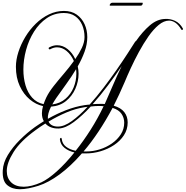

<svg xmlns="http://www.w3.org/2000/svg" viewBox="-94 -922 1343 1388"><path d="M49 446Q-6 446 -42 416Q-78 386 -74 310Q-71 254 -37 198Q-3 142 49 90Q101 38 158 -3Q174 -14 190.5 -25Q207 -36 223 -46Q209 -69 209 -103Q209 -115 211 -128Q213 -141 217 -155Q166 -166 121.5 -203Q77 -240 49 -300Q21 -360 21 -439Q21 -490 39 -546Q57 -602 89 -655Q121 -708 164.5 -750.5Q208 -793 260 -818Q312 -843 368 -843Q423 -843 460.5 -816.5Q498 -790 517.5 -747Q537 -704 537 -654Q537 -602 517.5 -548.5Q498 -495 468 -442Q474 -417 474 -389Q474 -333 450.5 -280Q427 -227 383 -191.5Q339 -156 275 -151Q249 -99 252 -63Q317 -100 384.5 -126Q452 -152 518 -162Q528 -164 537 -164.5Q546 -165 554 -166Q605 -223 655 -288.5Q705 -354 749.5 -418Q794 -482 828.5 -535.5Q863 -589 884 -622Q887 -625 889 -625Q936 -693 989 -738.5Q1042 -784 1100 -785Q1138 -787 1172 -771Q1206 -755 1228 -716Q1229 -715 1229 -712Q1229 -708 1224.5 -706Q1220 -704 1217 -708Q1196 -743 1173.5 -758Q1151 -773 1128 -773Q1091 -773 1053 -741.5Q1015 -710 979 -658.5Q943 -607 910.5 -547Q878 -487 851.5 -429.5Q825 -372 807 -328Q788 -283 768 -240.5Q748 -198 728 -158Q780 -143 804.5 -111.5Q829 -80 829 -37Q829 14 802 55.5Q775 97 730.5 126.5Q686 156 633 171.5Q580 187 529 187H498Q417 280 336.5 339Q256 398 184 421Q149 432 114 439Q79 446 49 446ZM221 -169Q225 -181 230 -193Q235 -205 241 -218Q260 -257 294 -300Q328 -343 367.5 -389Q407 -435 440 -481Q421 -525 388.5 -552.5Q356 -580 318 -580Q294 -580 269 -566Q268 -565 265 -565Q260 -565 258 -570.5Q256 -576 261 -579Q290 -595 319 -595Q360 -595 395 -567Q430 -539 450 -495Q479 -536 498 -576.5Q517 -617 517 -654Q517 -702 500 -741.5Q483 -781 450 -804.5Q417 -828 368 -828Q299 -828 244.5 -791Q190 -754 152 -693.5Q114 -633 94.5 -561Q75 -489 75 -419Q75 -358 90.5 -305Q106 -252 138.5 -216Q171 -180 221 -169ZM576 -169Q591 -170 605 -170.5Q619 -171 632 -171Q640 -171 648 -171Q656 -171 663 -170L668 -181Q689 -227 719 -298Q749 -369 786 -445Q741 -378 687 -305.5Q633 -233 576 -169ZM284 -167Q340 -174 379 -207.5Q418 -241 438 -289.5Q458 -338 458 -389Q458 -397 457.5 -405.5Q457 -414 456 -422Q423 -367 384.5 -314Q346 -261 313 -214Q304 -201 297 -189.5Q290 -178 284 -167ZM78 428Q105 428 137 420Q169 412 205 396Q254 373 317 316.5Q380 260 444 180Q401 170 372 146.5Q343 123 339 85Q339 77 345 75Q351 73 352 81Q356 118 384 139Q412 160 453 168Q509 98 561 16Q613 -66 655 -154Q647 -155 638.5 -155.5Q630 -156 621 -156Q608 -156 593 -155Q578 -154 562 -152Q500 -85 440 -40Q380 5 330 7Q301 8 276 -1Q251 -10 234 -29Q216 -18 198 -6Q180 6 163 19Q54 98 4.5 176.5Q-45 255 -45 314Q-45 366 -12.5 397Q20 428 78 428ZM325 -7Q370 -7 425.5 -47Q481 -87 539 -150L518 -147Q452 -137 386 -109Q320 -81 257 -43Q265 -25 282.5 -16Q300 -7 325 -7ZM510 173H531Q578 173 626.5 158Q675 143 715 115Q755 87 779.5 49Q804 11 804 -35Q804 -70 784.5 -99Q765 -128 720 -142Q621 43 510 173ZM702 -881Q699 -881 699 -885Q699 -890 704.5 -896Q710 -902 717 -902H936Q938 -902 938 -899Q938 -893 934.5 -887Q931 -881 923 -881Z"/></svg>

Font: Mea Culpa
Style: Regular
Weight: 400
Designer: Robert E. Leuschke
Foundry: Robert E. Leuschke
Version: Version 1.010; ttfautohint (v1.8.3)